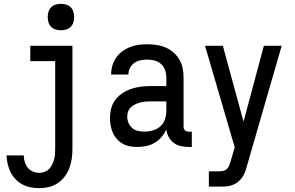

<svg xmlns="http://www.w3.org/2000/svg" viewBox="-20 -759 1540 1002"><path d="M185 223Q162 223 139.5 218.5Q117 214 97 203.5Q77 193 61 176Q45 159 35 139Q25 119 20 96.5Q15 74 14 52H104Q104 69 109 85.5Q114 102 124.5 115.5Q135 129 151.5 136Q168 143 185 143Q199 143 212.5 138Q226 133 236 123Q246 113 252 100.5Q258 88 262 74.5Q266 61 267 47Q268 33 268 19V-440H138V-520H358V19Q358 44 354.5 69Q351 94 342 118Q333 142 317.5 162.5Q302 183 281 197Q260 211 235 217Q210 223 185 223ZM298 -601Q284 -601 270.5 -605Q257 -609 247 -619Q237 -629 233 -642.5Q229 -656 229 -670Q229 -684 233 -697.5Q237 -711 247 -721Q257 -731 270.5 -735Q284 -739 298 -739Q312 -739 325.5 -735Q339 -731 349 -721Q359 -711 363 -697.5Q367 -684 367 -670Q367 -656 363 -642.5Q359 -629 349 -619Q339 -609 325.5 -605Q312 -601 298 -601Z M697 8Q677 8 657.5 4.5Q638 1 621 -8.5Q604 -18 590.5 -33Q577 -48 569 -66Q561 -84 557.5 -103.5Q554 -123 554 -142Q554 -168 560.5 -193.5Q567 -219 583 -239.5Q599 -260 621 -274Q643 -288 667.5 -296Q692 -304 717.5 -307Q743 -310 769 -310H848V-355Q848 -375 841.5 -393.5Q835 -412 820.5 -425Q806 -438 787 -443Q768 -448 749 -448Q731 -448 713.5 -444.5Q696 -441 681.5 -431Q667 -421 658.5 -404.5Q650 -388 650 -370H560V-371Q560 -394 566.5 -416.5Q573 -439 586 -458Q599 -477 618 -491Q637 -505 658.5 -513.5Q680 -522 702.5 -525Q725 -528 749 -528Q773 -528 797 -524.5Q821 -521 843.5 -511.5Q866 -502 884.5 -486Q903 -470 915.5 -449Q928 -428 933 -404Q938 -380 938 -355V-99Q938 -93 939.5 -88Q941 -83 945 -79Q949 -75 954 -73.5Q959 -72 965 -72H981V8H965Q944 8 923.5 3.5Q903 -1 886.5 -13.5Q870 -26 860 -45Q850 -64 848 -84Q839 -63 823.5 -44.5Q808 -26 787.5 -14Q767 -2 744 3Q721 8 697 8ZM733 -72Q755 -72 777 -78Q799 -84 816 -99Q833 -114 840.5 -136Q848 -158 848 -180V-230H769Q755 -230 741 -229Q727 -228 713.5 -224.5Q700 -221 687.5 -215.5Q675 -210 664.5 -200.5Q654 -191 649 -178Q644 -165 644 -151Q644 -134 650.5 -118Q657 -102 669.5 -91Q682 -80 699 -76Q716 -72 733 -72Z M1070 215V135H1125Q1136 135 1146.5 132.5Q1157 130 1164.5 122.5Q1172 115 1176 105Q1180 95 1183 85V84L1205 10L1050 -520H1143L1251 -124L1357 -520H1450L1269 106Q1265 122 1259 138Q1253 154 1243.5 167.5Q1234 181 1220.5 191.5Q1207 202 1191 207.5Q1175 213 1158.5 214Q1142 215 1125 215Z"/></svg>

Font: Iosevka SS18 Medium
Style: Regular
Weight: 500
Monospace: yes
Designer: Belleve Invis
Foundry: Belleve Invis
Version: Version 25.1.1; ttfautohint (v1.8.4)